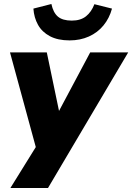

<svg xmlns="http://www.w3.org/2000/svg" viewBox="-20 -760 661 960"><path d="M32 180 179 -57 170 16 30 -498H214L281 -177H260L431 -498H621L220 180ZM328 -558Q269 -558 229.5 -579Q190 -600 170 -636Q150 -672 147 -717L237 -740Q246 -697 269.5 -677Q293 -657 339 -657Q383 -657 410 -678.5Q437 -700 452 -739L540 -717Q527 -669 497.5 -633Q468 -597 424.5 -577.5Q381 -558 328 -558Z"/></svg>

Font: Nunito Sans 10pt Black
Style: Italic
Weight: 900
Italic angle: -9°
Designer: Vernon Adams
Foundry: Vernon Adams
Version: Version 3.101;gftools[0.9.27]